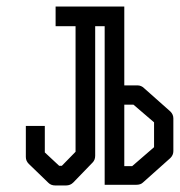

<svg xmlns="http://www.w3.org/2000/svg" viewBox="-20 -617 550 587"><path d="M59 -232H117V-151L161 -110H169L211 -153V-537H150V-597H360V-356H400Q412 -356 421 -347L501 -276Q510 -267 510 -255V-155Q510 -143 501 -134L417 -59Q410 -52 396 -52H300V-537H271V-141Q271 -128 263 -120L204 -59Q195 -50 182 -50H149Q136 -50 128 -58L68 -116Q59 -125 59 -137ZM360 -109H384L451 -167V-243L388 -297H360Z"/></svg>

Font: IBM 3270 Semi-Condensed
Style: Condensed
Weight: 400
Monospace: yes
Version: Version 2.3.1